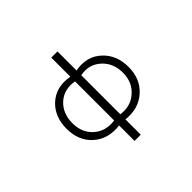

<svg xmlns="http://www.w3.org/2000/svg" viewBox="-174 -947 1348 1348"><g transform="rotate(-45 500.0 -272.5)"><path d="M530.3 -685.5H468.8V-496.1Q343.8 -518.6 264.6 -443.4Q191.4 -374 191.4 -254.9Q191.4 -139.6 265.6 -70.3Q343.8 2.9 468.8 -11.7V141.6H530.3V-10.7Q653.3 2.9 731.4 -70.3Q806.6 -139.6 806.6 -254.9Q806.6 -373 731.4 -443.4Q652.3 -518.6 530.3 -496.1ZM468.8 -449.2V-61.5Q373 -47.9 309.6 -105.5Q248 -161.1 248 -254.9Q248 -350.6 309.6 -408.2Q374 -466.8 468.8 -449.2ZM530.3 -449.2Q622.1 -466.8 686.5 -408.2Q750 -350.6 750 -254.9Q750 -161.1 686.5 -105.5Q623 -47.9 530.3 -61.5Z"/></g></svg>

Font: DotumChe
Style: Regular
Weight: 400
Monospace: yes
Version: Version 2.21